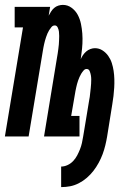

<svg xmlns="http://www.w3.org/2000/svg" viewBox="-35 -558 555 785"><path d="M215 207V123Q228 123 241 117Q254 111 264 100.5Q274 90 280.5 77.5Q287 65 292 52.5Q297 40 300 26.5Q303 13 305 0Q311 -36 317 -72Q323 -108 329 -145Q331 -153 332 -162Q333 -171 334 -180Q335 -189 336 -198Q337 -207 337.5 -216Q338 -225 338 -233.5Q338 -242 336.5 -250.5Q335 -259 331.5 -267.5Q328 -276 319 -276Q312 -276 306.5 -269.5Q301 -263 297 -256.5Q293 -250 290 -243Q287 -236 284.5 -229Q282 -222 280 -214.5Q278 -207 276.5 -200Q275 -193 273.5 -185.5Q272 -178 271 -171L256 -84H290V0H145L198 -322Q200 -331 201 -340Q202 -349 203.5 -358Q205 -367 205.5 -375.5Q206 -384 206.5 -393Q207 -402 207 -411Q207 -420 206 -428.5Q205 -437 201 -445.5Q197 -454 189 -454Q181 -454 175.5 -447.5Q170 -441 166 -434.5Q162 -428 159 -421Q156 -414 153.5 -406.5Q151 -399 149 -392Q147 -385 145.5 -378Q144 -371 142.5 -363.5Q141 -356 140 -349L82 0H-15L59 -446H25V-530H170L164 -494Q169 -503 174 -511Q179 -519 186.5 -525.5Q194 -532 203.5 -535Q213 -538 222 -538Q242 -538 258 -526Q274 -514 283 -497Q292 -480 296 -460.5Q300 -441 301.5 -421Q303 -401 302 -380Q301 -359 298 -339L295 -316Q299 -325 304.5 -333Q310 -341 317.5 -347.5Q325 -354 334.5 -357.5Q344 -361 353 -361Q370 -361 384 -352Q398 -343 407.5 -329.5Q417 -316 422 -300.5Q427 -285 429.5 -268.5Q432 -252 432.5 -234.5Q433 -217 432 -200Q431 -183 429 -165.5Q427 -148 424 -131L403 0Q400 18 395.5 36.5Q391 55 384.5 72.5Q378 90 368.5 107.5Q359 125 347 140.5Q335 156 320 169Q305 182 287.5 191Q270 200 252 203.5Q234 207 215 207Z"/></svg>

Font: Iosevka Slab Semibold
Style: Italic
Weight: 600
Italic angle: -9°
Monospace: yes
Designer: Belleve Invis
Foundry: Belleve Invis
Version: Version 11.1.1; ttfautohint (v1.8.3)